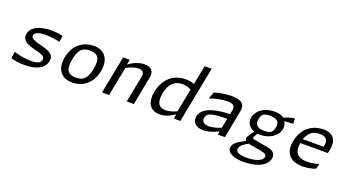

<svg xmlns="http://www.w3.org/2000/svg" viewBox="-63 -1503 4465 2457"><g transform="rotate(20 2170.0 -274.5)"><path d="M412 -525C272 -525 139 -486 117.5 -374.5C102.5 -298.5 156.5 -256.5 256.5 -230C371 -199.5 436.5 -187.5 425.5 -131C421.5 -111.5 411 -97 395.5 -88C369.5 -73 332.5 -68 290 -68C204 -68 121 -85.5 54.5 -106.5L44 -15.5C88 -2 151.5 10 225 10C395 10 495.5 -46 515 -146.5C533.5 -240 456.5 -271 352.5 -297C242.5 -324 195 -346 202.5 -385C205 -399.5 214.5 -412 231 -422C257 -438.5 298.5 -446 353 -446C424.5 -446 486 -435.5 548.5 -422L561.5 -506C520 -518 467 -525 412 -525Z M877 12C1004.5 12 1140.5 -61 1177.5 -252C1211 -423.5 1126.5 -525.5 985 -525.5C858.5 -525.5 718 -453 681 -260.5C647.5 -90 732.5 12 877 12ZM781 -274.5C801 -376.5 837 -413.5 862.5 -429C887.5 -444.5 918 -451.5 959.5 -451.5C1103 -451.5 1097.5 -341.5 1077.5 -241C1058 -138.5 1020.5 -101 995.5 -85.5C971.5 -70.5 940 -63.5 899 -63.5C756 -63.5 761.5 -173 781 -274.5Z M1717 0 1791.5 -392C1807 -474.5 1767 -525 1675 -525C1602.5 -525 1527 -494 1466 -448.5H1461L1473.5 -513.5H1383L1283 0H1379L1456.5 -397C1513 -427.5 1568.5 -448 1619 -448C1671.5 -448 1702.5 -425.5 1689.5 -359.5L1619.5 0Z M1909 -237.5C1881 -92 1932 11.5 2070.5 11.5C2145.5 11.5 2207.5 -18.5 2259.5 -56H2271.5L2260.5 0H2349.5L2498 -765H2402L2351 -504C2315 -518 2274 -525 2232 -525C2078 -525 1946.5 -429 1909 -237.5ZM2015.5 -257.5C2036.5 -366 2080.5 -405.5 2113.5 -425.5C2146.5 -445.5 2175 -453 2212.5 -453C2258 -453 2297.5 -442.5 2335 -422L2273 -103C2222.5 -80 2170.5 -64 2123.5 -64C2006 -64 1996 -158 2015.5 -257.5Z M2955.5 0 3029 -379C3048.5 -478 2996 -525 2855.5 -525C2775.5 -525 2693 -508.5 2627.5 -488.5L2592.5 -396C2683.5 -427.5 2766.5 -442.5 2839 -442.5C2899.5 -442.5 2941 -421 2929 -359L2917.5 -299.5C2782 -296 2550.5 -272 2522 -128C2507.5 -50.5 2553 12 2663 12C2710.5 12 2782.5 -1.5 2859 -43.5H2867.5L2859 0ZM2621.5 -144.5C2627.5 -174.5 2645 -199.5 2701 -214.5C2757.5 -230 2845 -231.5 2904 -230.5L2878.5 -100.5C2817 -73.5 2754.5 -60 2712 -60C2644.5 -60 2612 -95.5 2621.5 -144.5Z M3364.5 -182C3490 -182 3599 -246.5 3619.5 -351C3628 -394 3616 -429 3598 -452L3719 -459L3718 -531.5C3667 -529 3611 -507 3576.5 -489.5C3543 -513.5 3496.5 -525.5 3443 -525.5C3308 -525.5 3205.5 -453.5 3186 -352.5C3172 -282.5 3211 -221.5 3283 -195.5L3271 -177C3254.5 -152.5 3221.5 -111.5 3216 -84C3213.5 -69.5 3217.5 -57.5 3228.5 -47.5L3174 -19C3108 16.5 3074 50 3066 91.5C3050 173 3154 216 3285.5 216C3458 216 3595 160 3616.5 50C3632 -29.5 3567.5 -55 3513 -65.5L3319.5 -101C3300.5 -104.5 3293.5 -112 3304.5 -135L3331.5 -184C3342 -182.5 3353 -182 3364.5 -182ZM3161 77.5C3169.5 34.5 3222 0 3272.5 -26C3280.5 -24 3290 -22 3300 -20L3453 7C3506.5 16.5 3531 34.5 3525 65.5C3514 123 3413.5 152 3305 152C3208 152 3151 128.5 3161 77.5ZM3281 -366C3288.5 -405.5 3302 -426 3317.5 -436.5C3332.5 -447 3358 -456.5 3406.5 -456.5C3509.5 -456.5 3541.5 -411 3527 -338.5C3519.5 -299 3505.5 -278.5 3490.5 -268C3475.5 -257.5 3450 -248 3401 -248C3298.5 -248 3267 -293.5 3281 -366Z M3983 -429.5C4004 -443 4037.5 -454.5 4083.5 -454.5C4171 -454.5 4204.5 -414.5 4188.5 -333.5C4187.5 -327.5 4186 -322 4184.5 -317H3902C3923 -381.5 3958.5 -414 3983 -429.5ZM3794 -252C3762.5 -90 3839 12 4015 12C4090.5 12 4152 -5.5 4191 -19.5L4209.5 -91.5C4167.5 -77.5 4112.5 -65 4052 -65C3896 -65 3871 -151.5 3888.5 -259.5H4264.5L4275.5 -316C4298 -430 4257 -525.5 4112 -525.5C3969.5 -525.5 3831 -443.5 3794 -252Z"/></g></svg>

Font: Monaspace Argon
Style: Italic
Weight: 400
Italic angle: -11°
Designer: Riley Cran & the Lettermatic Team
Foundry: Lettermatic
Version: Version 1.101 (Monaspace Argon)